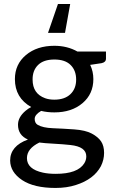

<svg xmlns="http://www.w3.org/2000/svg" viewBox="-20 -741 561 943"><path d="M247.1 -251.5Q297.4 -251.5 325.7 -278.3Q354 -305.2 354 -350.1Q354 -395 326.7 -421.9Q299.8 -448.7 247.1 -448.7Q194.3 -448.7 167 -421.9Q139.6 -395 140.1 -350.1Q140.1 -281.2 201.2 -258.8Q220.7 -251.5 247.1 -251.5ZM112.3 35.6Q112.3 89.8 190.9 106.9Q217.8 112.8 253.9 112.8Q361.8 112.8 394 61Q403.8 45.4 403.8 26.9Q403.8 -20.5 325.7 -28.8Q290.5 -32.7 244.1 -35.2Q197.8 -37.6 173.3 -41Q112.3 -11.2 112.3 35.6ZM68.4 -128.4Q68.4 -165.5 105.5 -196.8Q117.7 -207.5 133.3 -215.3Q53.2 -260.3 53.2 -352.5Q53.2 -425.3 107.4 -470.7Q161.6 -516.1 247.1 -516.1Q310.5 -516.1 360.4 -487.8H500.5V-453.1Q500.5 -435.1 478.5 -430.7L422.9 -422.4Q438.5 -390.1 438.5 -352.5Q438.5 -279.3 385.3 -234.4Q332 -189 247.1 -189Q211.9 -189 182.1 -196.3Q150.4 -177.7 150.4 -157.2Q150.4 -136.7 165 -127.9Q189.9 -113.3 239.3 -111.3Q288.6 -109.4 344.2 -105.5Q399.9 -101.6 430.7 -85Q461.9 -68.4 476.6 -46.4Q491.2 -24.4 491.2 9.8Q491.2 43.9 475.6 75.2Q440.9 139.6 353 167.5Q308.6 182.1 252.4 182.1Q147 182.1 88.9 143.6Q30.8 105 29.8 47.9Q29.8 -23.9 117.2 -55.7Q68.4 -76.7 68.4 -128.4ZM299.3 -579.6H215.8L264.6 -721.2H324.7Z"/></svg>

Font: Lato-Medium
Style: Regular
Weight: 500
Designer: Lukasz Dziedzic
Foundry: tyPoland Lukasz Dziedzic
Version: Version 2.006; 2014-01-15